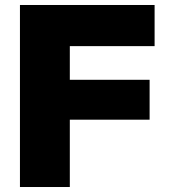

<svg xmlns="http://www.w3.org/2000/svg" viewBox="-20 -750 685 770"><path d="M60 0V-730H600V-565H260V-430H580V-270H260V0Z"/></svg>

Font: M PLUS 1 Black
Style: Regular
Weight: 900
Designer: Coji Morishita
Foundry: UNDERFOREST DESIGN
Version: Version 1.001